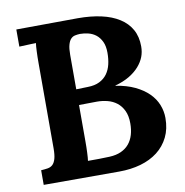

<svg xmlns="http://www.w3.org/2000/svg" viewBox="-79 -777 819 852"><g transform="rotate(-10 330.5 -351.0)"><path d="M49.8 -65.9Q66.4 -66.9 79.8 -69.1Q93.3 -71.3 102.3 -79.8Q111.3 -88.4 116.2 -105.5Q121.1 -122.6 121.1 -152.8V-536.1Q121.1 -549.8 121.3 -563Q121.6 -576.2 122.1 -588.1Q122.6 -600.1 123.3 -609.9Q124 -619.6 125 -626L49.8 -623V-700.2L327.1 -702.1Q385.3 -702.1 432.4 -691.7Q479.5 -681.2 512.9 -659.9Q546.4 -638.7 564.5 -606.4Q582.5 -574.2 582.5 -530.3Q582.5 -504.9 574.2 -483.4Q565.9 -461.9 548.6 -441.9Q531.2 -421.9 504.2 -405.5Q477.1 -389.2 439.5 -378.9V-377.9Q489.3 -370.1 525.6 -352.8Q562 -335.4 585.9 -311.8Q609.9 -288.1 621.6 -259Q633.3 -230 633.3 -198.7Q633.3 -149.9 615 -112.8Q596.7 -75.7 564.2 -50.5Q531.7 -25.4 487.3 -12.7Q442.9 0 390.1 0H49.8ZM261.7 -70.8Q288.1 -70.8 312 -71Q335.9 -71.3 359.4 -72.3Q389.6 -73.7 411.6 -83.7Q433.6 -93.8 447.8 -110.8Q461.9 -127.9 468.8 -151.1Q475.6 -174.3 475.6 -202.1Q475.6 -236.3 464.6 -259.5Q453.6 -282.7 435.3 -296.9Q417 -311 393.8 -316.9Q370.6 -322.8 346.7 -322.8Q299.3 -322.8 265.6 -321.8V-159.2Q265.6 -145.5 265.4 -132.6Q265.1 -119.6 264.6 -107.9Q264.2 -96.2 263.4 -86.7Q262.7 -77.1 261.7 -70.8ZM317.9 -394Q349.6 -394.5 371.1 -405.3Q392.6 -416 405.8 -434.3Q418.9 -452.6 424.6 -476.6Q430.2 -500.5 430.2 -528.3Q430.2 -558.6 420.7 -578.6Q411.1 -598.6 396.2 -610.4Q381.3 -622.1 362.3 -627Q343.3 -631.8 324.2 -631.8Q312 -631.3 301.3 -628.9Q290.5 -626.5 282.7 -617.9Q274.9 -609.4 270.3 -593Q265.6 -576.7 265.6 -547.9V-392.6Z"/></g></svg>

Font: DimaBanoo
Style: Bold
Weight: 800
Designer: R.Balvardi
Foundry: R.Balvardi
Version: Version 1.0.0-alpha3